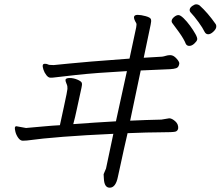

<svg xmlns="http://www.w3.org/2000/svg" viewBox="-20 -803 1040 891"><path d="M842 -600Q834 -621 810.5 -654Q787 -687 781 -694Q775 -701 777 -709Q779 -717 789 -725Q799 -733 808 -733Q817 -733 832 -718.5Q847 -704 862 -683.5Q877 -663 887 -645Q897 -627 895 -619Q893 -611 881.5 -600.5Q870 -590 858.5 -590Q847 -590 842 -600ZM527 18Q517 68 489 68Q464 68 462 26Q461 12 461 8V5L472 -21L506 -182Q242 -170 105 -151Q98 -150 86 -150Q74 -150 64.5 -163.5Q55 -177 51.5 -191.5Q48 -206 49 -211Q50 -216 54 -217H57L101 -209L111 -210Q147 -213 184 -216.5Q221 -220 258 -222L276 -305Q293 -383 293 -390.5Q293 -398 292.5 -402.5Q292 -407 287.5 -417.5Q283 -428 284 -433Q286 -441 303.5 -441Q321 -441 339 -433.5Q357 -426 359.5 -418.5Q362 -411 358 -395L336 -294Q329 -260 320 -227Q369 -231 419 -234Q469 -237 518 -240L569 -473Q424 -465 332.5 -455Q241 -445 231.5 -443.5Q222 -442 213 -442.5Q204 -443 195 -454.5Q186 -466 181.5 -480Q177 -494 178.5 -500.5Q180 -507 188 -507Q196 -507 200 -505Q204 -503 208 -502L229 -501Q236 -501 300 -508Q364 -515 581 -531L612 -676Q615 -691 612 -696Q600 -716 602 -725Q604 -734 619 -734Q634 -734 656 -728Q678 -722 680.5 -713.5Q683 -705 679 -688L647 -535L732 -540Q740 -541 749.5 -544Q759 -547 768 -547H771Q785 -547 799 -531.5Q813 -516 812 -508L811 -503Q808 -490 797.5 -486.5Q787 -483 770 -482L633 -476L584 -243Q620 -245 656.5 -246Q693 -247 729 -248L765 -254H767Q779 -253 793.5 -240Q808 -227 807 -208Q805 -195 793.5 -192Q782 -189 725 -189Q668 -189 572 -185Q553 -103 541 -46ZM929 -656Q921 -673 901.5 -700Q882 -727 864 -746Q859 -752 860.5 -760Q862 -768 872.5 -775.5Q883 -783 891 -783Q899 -783 906 -778Q944 -744 981 -691Q985 -684 983 -675Q981 -666 969 -655Q957 -644 946 -644Q935 -644 929 -656Z"/></svg>

Font: LXGW Bright GB
Style: Italic
Weight: 400
Italic angle: -12°
Designer: Christian Thalmann (Catharsis Fonts)
Foundry: LXGW / Christian Thalmann (Catharsis Fonts) / Fontworks Inc.
Version: Version 5.510